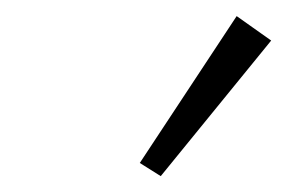

<svg xmlns="http://www.w3.org/2000/svg" viewBox="-20 -720 362 242"><path d="M182.6 -498 156.2 -514.6 278.3 -699.7 321.8 -668.9Z"/></svg>

Font: Elstob Light
Style: Italic
Weight: 300
Italic angle: -20°
Designer: Peter S. Baker
Version: Version 1.015